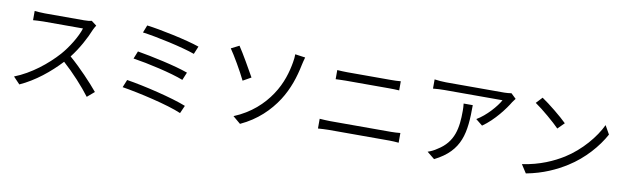

<svg xmlns="http://www.w3.org/2000/svg" viewBox="-47 -1292 6054 1863"><g transform="rotate(10 2980.0 -360.0)"><path d="M800 -669 749 -708C733 -703 707 -700 674 -700C637 -700 328 -700 288 -700C258 -700 201 -704 187 -706V-615C198 -616 253 -620 288 -620C323 -620 642 -620 678 -620C653 -537 580 -419 512 -342C409 -227 261 -108 100 -45L164 22C312 -45 447 -155 554 -270C656 -179 762 -62 829 27L899 -33C834 -112 712 -242 607 -332C678 -422 741 -539 775 -625C781 -639 794 -661 800 -669Z M1287 -757 1258 -683C1396 -665 1658 -608 1780 -564L1812 -641C1686 -685 1417 -741 1287 -757ZM1242 -493 1212 -418C1354 -397 1598 -342 1714 -296L1746 -373C1621 -419 1379 -470 1242 -493ZM1187 -202 1156 -126C1318 -100 1615 -33 1748 25L1782 -52C1645 -107 1355 -176 1187 -202Z M2264 -36 2339 27C2502 -48 2615 -161 2693 -281C2766 -394 2806 -519 2830 -638C2834 -656 2842 -691 2850 -717L2750 -731C2751 -713 2747 -675 2742 -649C2726 -556 2694 -437 2617 -323C2543 -212 2430 -104 2264 -36ZM2203 -719 2124 -679C2165 -621 2248 -479 2291 -390L2371 -435C2335 -500 2247 -654 2203 -719Z M3178 -651V-561C3209 -562 3242 -564 3277 -564C3326 -564 3656 -564 3705 -564C3738 -564 3776 -563 3804 -561V-651C3776 -648 3741 -647 3705 -647C3654 -647 3340 -647 3277 -647C3244 -647 3210 -649 3178 -651ZM3092 -156V-60C3126 -62 3161 -65 3197 -65C3255 -65 3738 -65 3796 -65C3823 -65 3857 -63 3887 -60V-156C3858 -153 3826 -151 3796 -151C3738 -151 3255 -151 3197 -151C3161 -151 3126 -154 3092 -156Z M4931 -676 4882 -723C4867 -720 4831 -717 4812 -717C4752 -717 4286 -717 4238 -717C4201 -717 4159 -721 4124 -726V-635C4163 -639 4201 -641 4238 -641C4285 -641 4738 -641 4808 -641C4775 -579 4681 -470 4589 -417L4655 -364C4769 -443 4864 -572 4904 -640C4911 -651 4924 -666 4931 -676ZM4532 -544H4442C4445 -518 4446 -496 4446 -472C4446 -305 4424 -162 4269 -68C4241 -48 4207 -32 4179 -23L4253 37C4508 -90 4532 -273 4532 -544Z M5187 -733 5130 -672C5204 -622 5329 -515 5379 -463L5442 -526C5386 -582 5258 -686 5187 -733ZM5101 -63 5154 19C5320 -12 5447 -73 5547 -136C5698 -231 5815 -367 5883 -492L5835 -577C5777 -454 5655 -306 5501 -209C5406 -150 5276 -89 5101 -63Z"/></g></svg>

Font: Noto Sans CJK HK
Style: Regular
Weight: 400
Designer: Ryoko NISHIZUKA 西塚涼子 (kana, bopomofo & ideographs); Paul D. Hunt (Latin, Greek & Cyrillic); Sandoll Communications 산돌커뮤니
Foundry: Adobe
Version: Version 2.004;hotconv 1.0.118;makeotfexe 2.5.65603